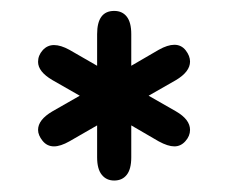

<svg xmlns="http://www.w3.org/2000/svg" viewBox="-20 -790 408 343"><path d="M76.5 -528.5Q64 -528.5 56 -538.5Q48 -548.5 48 -558Q48 -576 73.5 -591L122.5 -619L73.5 -647Q48 -662 48 -679.5Q48 -691 56.2 -700.2Q64.5 -709.5 76.5 -709.5Q88.5 -709.5 104 -701L153.5 -672.5V-729Q153.5 -770.5 184 -770.5Q198.5 -770.5 206.5 -760.2Q214.5 -750 214.5 -729V-672.5L263.5 -701Q279.5 -710 291.5 -710Q304 -710 311.8 -700Q319.5 -690 319.5 -680Q319.5 -662 294.5 -647L245.5 -619L294.5 -591Q319.5 -576.5 319.5 -558Q319.5 -547 311.2 -537.8Q303 -528.5 291.5 -528.5Q280 -528.5 263.5 -537.5L214.5 -566V-509Q214.5 -488 206.5 -477.8Q198.5 -467.5 184 -467.5Q170 -467.5 161.8 -477.8Q153.5 -488 153.5 -509V-566L104 -537.5Q88 -528.5 76.5 -528.5Z"/></svg>

Font: Sono
Style: Regular
Weight: 400
Designer: Tyler Finck
Foundry: Tyler Finck
Version: Version 2.112